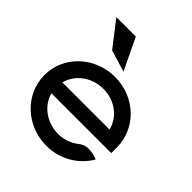

<svg xmlns="http://www.w3.org/2000/svg" viewBox="-188 -797 933 933"><g transform="rotate(45 278.0 -330.5)"><path d="M211 -672H77L177 -543L289 -509ZM527 -187V-225C527 -356 418 -462 279 -462C140 -462 29 -357 29 -226C29 -95 140 11 279 11C370 11 449 -36 492 -106L495 -111L490 -114C490 -114 426 -141 386 -108C357 -85 320 -70 279 -70C200 -70 134 -119 116 -187ZM116 -262C133 -330 199 -381 279 -381C359 -381 424 -331 440 -262Z"/></g></svg>

Font: Charger
Style: Bd
Weight: 400
Designer: Jasper
Foundry: Cannot Into Space Fonts
Version: Version 0.98